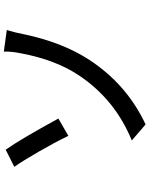

<svg xmlns="http://www.w3.org/2000/svg" viewBox="93 -853 791 1017"><g transform="rotate(-90 488.5 -344.5)"><path d="M252.9 -42Q466.8 -128.9 594.7 -317.4Q679.7 -442.4 714.8 -629.9Q725.6 -684.6 723.6 -719.7L837.9 -704.1Q824.2 -659.2 816.4 -617.2Q773.4 -411.1 681.6 -269.5Q550.8 -68.4 337.9 31.2ZM113.3 -664.1 204.1 -710Q262.7 -626 369.1 -430.7L277.3 -377.9Q244.1 -447.3 194.3 -533.7Q144.5 -620.1 113.3 -664.1Z"/></g></svg>

Font: Min Sans Medium
Style: Regular
Weight: 500
Designer: Jinseong-Kim, NotoSansCJK, Nunito
Foundry: Jinseong-Kim
Version: Version 1.400;Glyphs 3.1.2 (3151)